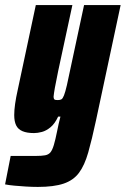

<svg xmlns="http://www.w3.org/2000/svg" viewBox="-53 -530 495 756"><path d="M96 206Q73 206 49 204.5Q25 203 3.5 201Q-18 199 -33 196L-11 84Q6 84 22 84Q38 84 54.5 84Q71 84 87 84Q111 84 124.5 81.5Q138 79 145.5 70Q153 61 159 41Q165 21 172 -14Q175 -28 178 -42.5Q181 -57 185 -71H176Q163 -43 146 -29Q129 -15 112 -10.5Q95 -6 81 -6Q53 -6 35.5 -13.5Q18 -21 10.5 -36.5Q3 -52 3 -77Q3 -96 6.5 -121Q10 -146 17 -177L88 -510H232L176 -250Q167 -207 163 -184Q159 -161 158 -150Q158 -143 160 -140Q162 -137 166 -136.5Q170 -136 175 -136Q184 -136 189 -139Q194 -142 199 -154.5Q204 -167 210.5 -195Q217 -223 227 -272L278 -510H422L325 -56Q309 19 294.5 70Q280 121 258 150.5Q236 180 197.5 193Q159 206 96 206Z"/></svg>

Font: Saira Condensed Black
Style: Italic
Weight: 900
Width: 3
Italic angle: -12°
Designer: Hector Gatti with collaboration of the Omnibus-Type team
Foundry: Omnibus-Type
Version: Version 1.101